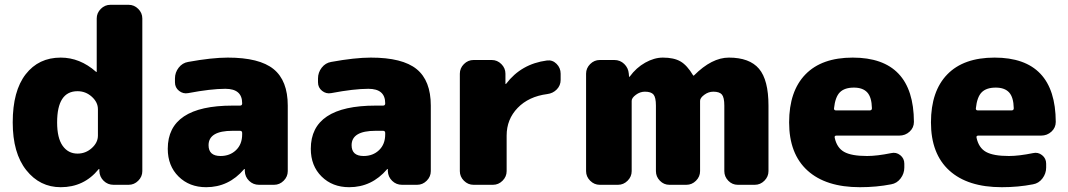

<svg xmlns="http://www.w3.org/2000/svg" viewBox="-20 -770 4452 800"><path d="M388 -205V-315Q388 -344 362.5 -367Q337 -390 303 -390Q218 -390 218 -260Q218 -195 241 -162.5Q264 -130 303 -130Q337 -130 362.5 -153Q388 -176 388 -205ZM516 -750Q539 -750 556 -733Q573 -716 573 -693V-57Q573 -34 556 -17Q539 0 516 0H453Q429 0 412 -16.5Q395 -33 394 -57V-65Q394 -66 393 -66Q392 -66 391 -65Q330 10 233 10Q146 10 89.5 -61Q33 -132 33 -260Q33 -391 87 -460.5Q141 -530 233 -530Q313 -530 380 -471Q381 -470 382 -470Q383 -470 383 -471V-693Q383 -716 400 -733Q417 -750 440 -750Z M989 -210V-216Q989 -225 980 -225H949Q849 -225 849 -165Q849 -120 899 -120Q938 -120 963.5 -144.5Q989 -169 989 -210ZM929 -530Q1061 -530 1120 -482Q1179 -434 1179 -330V-57Q1179 -34 1162 -17Q1145 0 1122 0H1059Q1035 0 1018 -16.5Q1001 -33 1000 -57V-65Q1000 -66 999 -66Q998 -66 997 -65Q933 10 839 10Q769 10 724 -34.5Q679 -79 679 -150Q679 -330 949 -330H980Q989 -330 989 -339V-340Q989 -400 919 -400Q859 -400 764 -382Q743 -378 726 -391.5Q709 -405 709 -427V-443Q709 -468 724.5 -488Q740 -508 764 -512Q863 -530 929 -530Z M1585 -210V-216Q1585 -225 1576 -225H1545Q1445 -225 1445 -165Q1445 -120 1495 -120Q1534 -120 1559.5 -144.5Q1585 -169 1585 -210ZM1525 -530Q1657 -530 1716 -482Q1775 -434 1775 -330V-57Q1775 -34 1758 -17Q1741 0 1718 0H1655Q1631 0 1614 -16.5Q1597 -33 1596 -57V-65Q1596 -66 1595 -66Q1594 -66 1593 -65Q1529 10 1435 10Q1365 10 1320 -34.5Q1275 -79 1275 -150Q1275 -330 1545 -330H1576Q1585 -330 1585 -339V-340Q1585 -400 1515 -400Q1455 -400 1360 -382Q1339 -378 1322 -391.5Q1305 -405 1305 -427V-443Q1305 -468 1320.5 -488Q1336 -508 1360 -512Q1459 -530 1525 -530Z M2259 -518Q2282 -521 2299 -504Q2316 -487 2316 -463V-437Q2316 -414 2300 -397.5Q2284 -381 2260 -378Q2183 -368 2137 -320.5Q2091 -273 2091 -205V-57Q2091 -34 2074 -17Q2057 0 2034 0H1953Q1930 0 1913 -17Q1896 -34 1896 -57V-463Q1896 -486 1913 -503Q1930 -520 1953 -520H2029Q2052 -520 2069 -503Q2086 -486 2086 -463V-421Q2086 -420 2087 -420Q2088 -420 2089 -421Q2152 -504 2259 -518Z M3017 -530Q3103 -530 3142.5 -483.5Q3182 -437 3182 -330V-57Q3182 -34 3165 -17Q3148 0 3125 0H3054Q3031 0 3014.5 -17Q2998 -34 2998 -57V-330Q2998 -364 2988 -376Q2978 -388 2952 -388Q2932 -388 2914.5 -375Q2897 -362 2897 -350V-57Q2897 -34 2880 -17Q2863 0 2840 0H2769Q2746 0 2729.5 -17Q2713 -34 2713 -57V-330Q2713 -364 2703 -376Q2693 -388 2667 -388Q2647 -388 2629.5 -375Q2612 -362 2612 -350V-57Q2612 -34 2595 -17Q2578 0 2555 0H2479Q2456 0 2439 -17Q2422 -34 2422 -57V-463Q2422 -486 2439 -503Q2456 -520 2479 -520H2540Q2564 -520 2581 -503.5Q2598 -487 2600 -463L2601 -451Q2601 -450 2602 -450Q2604 -450 2604 -451Q2631 -488 2668.5 -509Q2706 -530 2742 -530Q2788 -530 2815.5 -514Q2843 -498 2868 -456Q2868 -455 2869 -455Q2871 -455 2872 -456Q2946 -530 3017 -530Z M3604 -310Q3613 -310 3613 -319Q3612 -365 3593.5 -385Q3575 -405 3538 -405Q3499 -405 3479.5 -385.5Q3460 -366 3455 -318Q3455 -310 3463 -310ZM3533 -530Q3787 -530 3788 -262Q3788 -238 3770 -221.5Q3752 -205 3727 -205H3465Q3456 -205 3458 -196Q3467 -154 3497.5 -137Q3528 -120 3593 -120Q3634 -120 3693 -132Q3714 -137 3731 -123.5Q3748 -110 3748 -88V-72Q3748 -47 3732.5 -26.5Q3717 -6 3693 -2Q3632 10 3563 10Q3421 10 3344.5 -59.5Q3268 -129 3268 -260Q3268 -390 3336 -460Q3404 -530 3533 -530Z M4195 -310Q4204 -310 4204 -319Q4203 -365 4184.5 -385Q4166 -405 4129 -405Q4090 -405 4070.5 -385.5Q4051 -366 4046 -318Q4046 -310 4054 -310ZM4124 -530Q4378 -530 4379 -262Q4379 -238 4361 -221.5Q4343 -205 4318 -205H4056Q4047 -205 4049 -196Q4058 -154 4088.5 -137Q4119 -120 4184 -120Q4225 -120 4284 -132Q4305 -137 4322 -123.5Q4339 -110 4339 -88V-72Q4339 -47 4323.5 -26.5Q4308 -6 4284 -2Q4223 10 4154 10Q4012 10 3935.5 -59.5Q3859 -129 3859 -260Q3859 -390 3927 -460Q3995 -530 4124 -530Z"/></svg>

Font: Rounded Mplus 1c Black
Style: Regular
Weight: 900
Version: Version 1.059.20150529